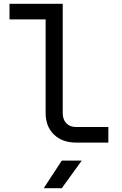

<svg xmlns="http://www.w3.org/2000/svg" viewBox="-20 -750 640 1010"><path d="M380 0Q307 0 263.5 -42.5Q220 -85 220 -155V-648H30V-730H310V-155Q310 -121 329 -101.5Q348 -82 380 -82H550V0ZM210 240 305 95H410L305 240Z"/></svg>

Font: JetBrainsMonoNL NF
Style: Regular
Weight: 400
Designer: Philipp Nurullin, Konstantin Bulenkov
Foundry: JetBrains
Version: Version 2.304; ttfautohint (v1.8.4.7-5d5b);Nerd Fonts 3.2.1